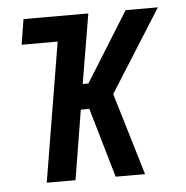

<svg xmlns="http://www.w3.org/2000/svg" viewBox="-43 -562 587 605"><g transform="rotate(-5 250.0 -260.0)"><path d="M81 0 154 -440H40L53 -520H258L221 -300H239L376 -520H478L314 -260L392 0H299L235 -220H208L172 0Z"/></g></svg>

Font: Iosevka SS18 Medium
Style: Italic
Weight: 500
Italic angle: -9°
Monospace: yes
Designer: Belleve Invis
Foundry: Belleve Invis
Version: Version 25.1.1; ttfautohint (v1.8.4)